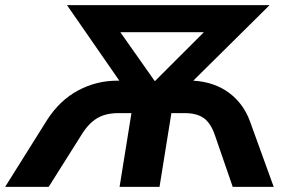

<svg xmlns="http://www.w3.org/2000/svg" viewBox="-60 -725 1120 745"><path d="M-40 0 123 -260Q172 -336 243 -374Q314 -412 395 -412H403L200 -705H986L690 -412Q772 -407 828.5 -365Q885 -323 910 -254L1002 0H843L774 -200Q758 -247 731 -266.5Q704 -286 657 -286H605L559 0H404L450 -286H398Q350 -286 316.5 -266Q283 -246 255 -200L129 0ZM540 -411H542L731 -600H407Z"/></svg>

Font: Nunito Sans ExtraBold
Style: Italic
Weight: 800
Italic angle: -9°
Designer: Vernon Adams
Foundry: Vernon Adams
Version: Version 3.006; ttfautohint (v1.8.3)